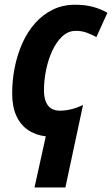

<svg xmlns="http://www.w3.org/2000/svg" viewBox="-20 -576 480 823"><path d="M127.9 227.5 176.3 8.3Q132.8 3.4 100.3 -18.6Q67.9 -40.5 50 -79.8Q32.2 -119.1 32.2 -175.8Q32.2 -233.4 43.5 -288.8Q54.7 -344.2 76.7 -392.6Q98.6 -440.9 131.3 -477.5Q164.1 -514.2 206.8 -534.9Q249.5 -555.7 302.2 -555.7Q343.8 -555.7 377.4 -546.9Q411.1 -538.1 440.4 -521L393.1 -417Q373 -428.2 351.6 -436Q330.1 -443.8 305.7 -443.8Q272.5 -443.8 247.1 -420.2Q221.7 -396.5 204.1 -358.4Q186.5 -320.3 177.5 -275.9Q168.5 -231.4 168.5 -189.9Q168.5 -159.7 176.5 -139.9Q184.6 -120.1 199.7 -110.8Q214.8 -101.6 236.3 -101.6Q260.7 -101.6 285.4 -107.7Q310.1 -113.8 335.9 -126L260.3 227.5Z"/></svg>

Font: Open Sans SemiCondensed
Style: Bold Italic
Weight: 700
Width: 4
Italic angle: -12°
Designer: Monotype Design Team
Foundry: Monotype Imaging Inc.
Version: Version 3.003